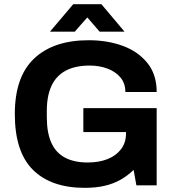

<svg xmlns="http://www.w3.org/2000/svg" viewBox="-20 -892 842 924"><path d="M388 12Q226.2 12 138.7 -74.5Q51.3 -161 51.3 -343.2Q51.3 -523.1 144.7 -610.8Q238.1 -698.4 406.7 -698.4Q496.7 -698.4 570.6 -671.4Q644.5 -644.3 689.2 -589.1Q734 -533.8 734 -449.2H583.3Q583.3 -490.9 559.8 -519.1Q536.3 -547.2 497.4 -561.8Q458.5 -576.5 411.8 -576.5Q342.6 -576.5 296.5 -552Q250.4 -527.5 227.9 -479.1Q205.3 -430.7 205.3 -358V-327.7Q205.3 -253.4 227.1 -205Q248.9 -156.6 293 -133.3Q337.1 -110 402.4 -110Q456.2 -110 497.4 -126.3Q538.7 -142.7 562.5 -174Q586.4 -205.4 586.4 -250.2V-256.5H381.1V-371.5H734V0H636.4L623 -74.3Q592.8 -45.1 558.2 -26Q523.5 -6.8 481.9 2.6Q440.2 12 388 12ZM220.3 -739.5 332.4 -871.7H468.1L579.4 -739.5H459.5L371.8 -841L428.3 -840.2L339.8 -739.5Z"/></svg>

Font: Archivo Variable SemiBold
Style: Regular
Weight: 600
Designer: Hector Gatti
Foundry: Omnibus-Type
Version: Version 2.001